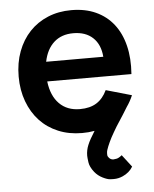

<svg xmlns="http://www.w3.org/2000/svg" viewBox="-55 -601 712 887"><g transform="rotate(-5 301.0 -158.0)"><path d="M478.5 230.5Q458.5 239.5 436.5 239.5Q434 239.5 420.8 239Q407.5 238.5 385.8 227.8Q364 217 349 198.5Q329.5 174 326.5 152Q323.5 130 323.5 121.5Q323.5 96 333.5 72Q343 48.5 367.5 10Q353.5 12.5 339 13.8Q324.5 15 309.5 15Q249 15 199.2 -5.8Q149.5 -26.5 114.2 -64.2Q79 -102 59.5 -154.5Q40 -207 40 -270Q40 -334 59.8 -386.5Q79.5 -439 115 -476.5Q150.5 -514 199.8 -534.5Q249 -555 308.5 -555Q373 -555 422.2 -532.5Q471.5 -510 504 -468.5Q536.5 -427 551 -368.2Q565.5 -309.5 560 -236.5H169.5Q177.5 -169.5 213.8 -132.8Q250 -96 309.5 -96Q356 -96 386.5 -115.2Q417 -134.5 435 -173L554 -139Q541.5 -110 525.5 -87.5Q514.5 -69.5 503.5 -52Q487 -26.5 470.5 -1L455.5 24.5Q442 47.5 432.8 67.5Q423.5 87.5 418.5 103Q416 110.5 416 119Q416 120.5 416.2 126.8Q416.5 133 423 140Q431 149 443.5 149Q447 149 457.5 147Q468 145 482.5 133L526 189.5Q510 216.5 478.5 230.5ZM437.5 -327.5Q433 -385 399.2 -416.5Q365.5 -448 308.5 -448Q253.5 -448 218.8 -416.5Q184 -385 172.5 -327.5Z"/></g></svg>

Font: Vela Sans Bd
Style: Bold
Weight: 700
Designer: Principal design: Mikhail Sharanda - project Manrope.
Design modification: Ravid Balaliev
Foundry: Mikhail Sharanda
Version: Version 1.001